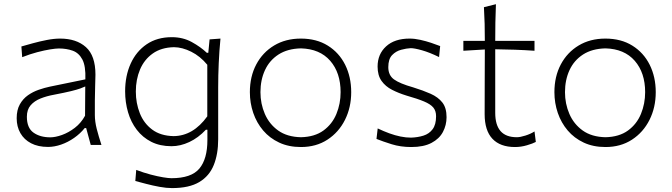

<svg xmlns="http://www.w3.org/2000/svg" viewBox="-20 -708 3282 938"><path d="M225.6 -37.1Q175.8 -37.1 143.6 -60.1Q111.3 -83 111.3 -137.7Q111.3 -172.4 129.6 -193.6Q147.9 -214.8 178 -226.8Q208 -238.8 243.2 -245.1Q296.9 -255.4 326.7 -262.7Q356.4 -270 371.8 -275.6Q387.2 -281.2 396.5 -285.6L395.5 -142.6Q376 -106.9 345.5 -83.5Q314.9 -60.1 282.7 -48.6Q250.5 -37.1 225.6 -37.1ZM214.8 9.8Q245.6 9.8 278.8 -1.7Q312 -13.2 342 -34.2Q372.1 -55.2 394 -82.5H400.9L423.3 0H475.6Q461.9 -42 452.6 -78.1Q443.4 -114.3 443.4 -146V-216.8Q443.4 -251.5 444.8 -286.1Q446.3 -320.8 446.3 -343.3Q446.3 -436 399.7 -477.8Q353 -519.5 273.9 -519.5Q244.1 -519.5 209 -512.7Q173.8 -505.9 140.9 -496.8Q107.9 -487.8 84.5 -481L88.4 -428.7Q126.5 -443.8 162.1 -453.1Q197.8 -462.4 225.3 -466.8Q252.9 -471.2 267.6 -471.2Q304.7 -471.2 335 -460.4Q365.2 -449.7 382.3 -417.5Q399.4 -385.3 397 -320.3L223.6 -284.7Q197.8 -279.3 169.4 -269.5Q141.1 -259.8 116.7 -242.7Q92.3 -225.6 76.9 -198.2Q61.5 -170.9 61.5 -130.4Q61.5 -89.4 79.6 -57.6Q97.7 -25.9 131.8 -8.1Q166 9.8 214.8 9.8Z M820.3 210.9Q793 210.9 759.5 204.8Q726.1 198.7 694.6 190.4Q663.1 182.1 641.1 176.3L645.5 122.1Q681.6 135.7 715.8 144.8Q750 153.8 776.9 158.2Q803.7 162.6 817.4 162.6Q914.6 162.6 953.9 115.7Q993.2 68.8 993.2 -23.9V-74.2H985.8Q948.7 -34.7 905 -14.2Q861.3 6.3 817.9 6.3Q761.7 6.3 719.2 -15.1Q676.8 -36.6 648.2 -74Q619.6 -111.3 605.5 -159.7Q591.3 -208 591.3 -261.7Q591.3 -337.4 618.4 -397.2Q645.5 -457 696.5 -491.7Q747.6 -526.4 819.3 -526.4Q873.5 -526.4 916.7 -502.7Q960 -479 990.2 -450.2H997.6L1003.9 -515.6L1057.1 -519.5Q1051.3 -460 1048.6 -399.2Q1045.9 -338.4 1045.9 -281.2V-27.3Q1045.9 44.4 1024.4 98.1Q1002.9 151.9 953.6 181.4Q904.3 210.9 820.3 210.9ZM828.1 -43Q923.8 -43.9 992.7 -139.6V-391.6Q958 -433.6 914.3 -455.3Q870.6 -477.1 830.1 -477.5Q767.6 -476.1 726.1 -446.5Q684.6 -417 664.1 -368.4Q643.6 -319.8 643.6 -260.7Q643.6 -204.1 663.1 -154.8Q682.6 -105.5 723.4 -75Q764.2 -44.4 828.1 -43Z M1450.2 -37.6Q1382.8 -39.1 1339.1 -70.3Q1295.4 -101.6 1273.9 -151.4Q1252.4 -201.2 1252.4 -257.8Q1252.4 -317.4 1274.4 -365.2Q1296.4 -413.1 1340.6 -441.7Q1384.8 -470.2 1450.2 -471.7Q1542.5 -469.2 1593.3 -410.9Q1644 -352.5 1644 -257.8Q1644 -201.2 1623.5 -151.4Q1603 -101.6 1560.1 -70.3Q1517.1 -39.1 1450.2 -37.6ZM1450.2 10.3Q1524.4 10.3 1579.6 -25.6Q1634.8 -61.5 1665.3 -122.3Q1695.8 -183.1 1695.8 -257.8Q1695.8 -332 1666.3 -391.4Q1636.7 -450.7 1581.5 -485.1Q1526.4 -519.5 1449.7 -519.5Q1375.5 -519.5 1319.3 -485.8Q1263.2 -452.1 1231.9 -393.1Q1200.7 -334 1200.7 -257.8Q1200.7 -204.6 1217.3 -156.2Q1233.9 -107.9 1265.6 -70.6Q1297.4 -33.2 1343.8 -11.5Q1390.1 10.3 1450.2 10.3Z M1989.3 10.3Q2049.8 10.3 2087.9 -9.8Q2126 -29.8 2143.8 -63.2Q2161.6 -96.7 2161.6 -135.7Q2161.6 -181.2 2141.1 -207.3Q2120.6 -233.4 2084 -249.8Q2047.4 -266.1 1998.5 -281.2Q1932.6 -299.8 1904.8 -320.1Q1877 -340.3 1877 -379.9Q1877 -419.4 1895.5 -438.7Q1914.1 -458 1939.7 -464.8Q1965.3 -471.7 1986.3 -472.7Q2004.9 -472.7 2042 -462.2Q2079.1 -451.7 2125 -429.2L2130.4 -482.9Q2111.8 -490.2 2086.2 -498.8Q2060.5 -507.3 2033.2 -513.4Q2005.9 -519.5 1981 -519.5Q1907.7 -519.5 1866.2 -481.4Q1824.7 -443.4 1824.7 -382.8Q1824.7 -339.8 1844 -312.7Q1863.3 -285.6 1895.3 -269.3Q1927.2 -252.9 1965.3 -241.2Q2020 -225.6 2051.5 -212.4Q2083 -199.2 2096.7 -182.9Q2110.4 -166.5 2110.4 -140.1Q2110.4 -99.1 2093.5 -76.7Q2076.7 -54.2 2048.8 -45.4Q2021 -36.6 1987.8 -35.6Q1963.4 -35.6 1936.8 -41Q1910.2 -46.4 1882.1 -56.6Q1854 -66.9 1825.2 -80.6L1819.3 -29.3Q1849.6 -17.1 1893.3 -3.4Q1937 10.3 1989.3 10.3Z M2496.1 10.3Q2525.4 10.3 2554.4 1.7Q2583.5 -6.8 2597.7 -14.6L2591.3 -65.9Q2572.3 -53.7 2546.9 -45.7Q2521.5 -37.6 2504.9 -37.6Q2451.7 -37.6 2425.5 -67.4Q2399.4 -97.2 2399.4 -156.7V-467.3Q2446.3 -466.8 2495.1 -465.1Q2543.9 -463.4 2591.3 -460V-508.3H2399.4Q2399.4 -557.6 2400.1 -597.2Q2400.9 -636.7 2402.8 -687.5L2344.2 -672.9Q2346.7 -630.4 2347.7 -591.1Q2348.6 -551.8 2348.6 -508.3H2243.7V-460L2348.6 -466.3Q2348.6 -407.2 2348.1 -324.5Q2347.7 -241.7 2347.7 -150.4Q2347.7 -70.3 2385.7 -30Q2423.8 10.3 2496.1 10.3Z M2938 -37.6Q2870.6 -39.1 2826.9 -70.3Q2783.2 -101.6 2761.7 -151.4Q2740.2 -201.2 2740.2 -257.8Q2740.2 -317.4 2762.2 -365.2Q2784.2 -413.1 2828.4 -441.7Q2872.6 -470.2 2938 -471.7Q3030.3 -469.2 3081.1 -410.9Q3131.8 -352.5 3131.8 -257.8Q3131.8 -201.2 3111.3 -151.4Q3090.8 -101.6 3047.9 -70.3Q3004.9 -39.1 2938 -37.6ZM2938 10.3Q3012.2 10.3 3067.4 -25.6Q3122.6 -61.5 3153.1 -122.3Q3183.6 -183.1 3183.6 -257.8Q3183.6 -332 3154.1 -391.4Q3124.5 -450.7 3069.3 -485.1Q3014.2 -519.5 2937.5 -519.5Q2863.3 -519.5 2807.1 -485.8Q2751 -452.1 2719.7 -393.1Q2688.5 -334 2688.5 -257.8Q2688.5 -204.6 2705.1 -156.2Q2721.7 -107.9 2753.4 -70.6Q2785.2 -33.2 2831.5 -11.5Q2877.9 10.3 2938 10.3Z"/></svg>

Font: Pinar-VF-FD
Style: Regular
Weight: 300
Designer: Amin Abedi
Version: Version 3.0